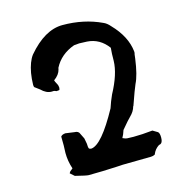

<svg xmlns="http://www.w3.org/2000/svg" viewBox="-112 -845 916 966"><g transform="rotate(-15 346.5 -362.0)"><path d="M231.9 19.5Q220.7 19.5 163.1 4.9L141.6 -14.2Q143.1 -15.6 144.3 -18.6Q145.5 -21.5 148.9 -24.4Q152.3 -27.3 155.8 -29.8Q159.2 -32.2 161.6 -34.7Q147.5 -76.2 147.5 -118.7L148.9 -157.2L148.4 -203.6Q154.8 -212.9 172.4 -214.4L218.3 -208Q239.7 -208 245.1 -191.4L258.3 -164.6L263.7 -135.7Q263.7 -116.7 267.6 -109.4Q274.4 -106 279.3 -106Q334 -110.8 424.8 -276.9Q435.5 -310.1 450.2 -342.3Q500.5 -435.5 502 -503.4Q502 -522.5 502.7 -539.6Q503.4 -556.6 504.2 -560.8Q504.9 -564.9 504.9 -570.8Q463.4 -627.4 397.5 -631.8L356.4 -633.3Q348.1 -631.8 341.6 -631.8Q335 -631.8 329.6 -630.9Q256.3 -604.5 224.1 -541.5L222.7 -534.2Q216.3 -506.8 187 -486.3Q189.5 -478 194.3 -469.7Q199.2 -461.4 200.9 -455.3Q202.6 -449.2 202.6 -445.3Q202.6 -439.5 200.2 -432.6Q199.2 -432.6 195.1 -431.6Q190.9 -430.7 184.6 -430.7Q175.3 -435.1 170.9 -435.1L160.6 -434.6Q132.8 -434.6 106.9 -460.4L84.5 -477.1Q79.1 -478.5 79.1 -492.7Q79.6 -522.5 84.5 -552.2Q94.7 -608.4 117.7 -639.2Q206.5 -744.1 299.3 -744.1Q410.6 -744.1 501.5 -701.2Q518.6 -694.3 535.2 -674.8Q605.5 -602.1 613.8 -522.5V-515.1Q612.3 -514.2 609.4 -486.3Q598.1 -402.8 577.6 -362.3Q567.4 -339.8 539.1 -258.8L537.6 -257.3Q530.8 -231.4 508.3 -210Q498 -200.7 459.5 -154.8Q452.6 -132.3 443.4 -116.7Q459.5 -109.4 466.3 -109.4Q481.9 -108.4 499.5 -108.4Q543 -108.4 599.1 -114.3L624.5 -99.1Q632.8 -92.8 632.8 -69.8Q632.8 -48.3 624.5 -40.5L619.1 -37.1Q609.9 -37.1 592.8 -18.1Q585.4 -9.3 579.1 5.9Q568.8 11.2 558.1 11.2Q547.4 11.2 411.1 13.2Q398.4 14.6 307.6 18.1Z"/></g></svg>

Font: Kurland
Style: Regular
Weight: 400
Designer: GGBot
Version: 0.22